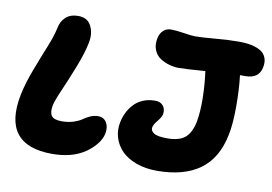

<svg xmlns="http://www.w3.org/2000/svg" viewBox="-77 -827 1392 983"><g transform="rotate(10 618.5 -335.5)"><path d="M790 22.9Q731 22.9 683.3 5.6Q635.7 -11.7 606.9 -40.8Q578.1 -69.8 566.2 -108.6Q554.2 -147.5 563 -189.9Q568.4 -215.8 579.6 -239.3Q590.8 -262.7 609.4 -283.4Q627.9 -304.2 656.5 -316.7Q685.1 -329.1 720.2 -329.1Q749 -329.1 762.7 -311.3Q776.4 -293.5 772 -268.1Q769 -252.4 750.5 -230Q731.9 -207.5 729 -192.9Q725.6 -174.3 744.4 -162.1Q763.2 -149.9 814 -149.9Q876.5 -149.9 907 -176Q937.5 -202.1 949.2 -261.2Q958.5 -313.5 957.5 -383.1Q956.5 -452.6 946.8 -522.9Q840.3 -515.1 811 -515.1Q784.7 -515.1 759.3 -522.5Q733.9 -529.8 711.9 -544.2Q689.9 -558.6 679.4 -585.2Q668.9 -611.8 675.8 -646Q681.2 -671.9 697.5 -687Q713.9 -702.1 737.8 -702.1Q763.2 -702.1 804.4 -695.6Q845.7 -689 865.2 -689Q897.5 -689 966.8 -695.1Q1036.1 -701.2 1089.8 -701.2Q1115.2 -701.2 1137 -698.5Q1158.7 -695.8 1179.7 -688.5Q1200.7 -681.2 1214.4 -669.4Q1228 -657.7 1234.1 -638.2Q1240.2 -618.7 1234.9 -592.8Q1223.1 -533.2 1152.8 -533.2H1125Q1133.8 -464.4 1133.8 -373Q1133.8 -281.7 1122.1 -225.1Q1097.7 -98.6 1014.2 -37.8Q930.7 22.9 790 22.9ZM247.1 30.8Q116.2 30.8 63.2 -36.9Q10.3 -104.5 37.1 -238.8Q49.3 -299.8 76.2 -370.6Q103 -441.4 128.4 -503.9Q153.8 -566.4 162.1 -606.9Q168.9 -644 192.9 -666Q216.8 -688 257.8 -688Q306.2 -688 325.4 -649.4Q344.7 -610.8 334 -560.1Q323.2 -506.3 294.7 -433.6Q266.1 -360.8 239.5 -300Q212.9 -239.3 208 -214.8Q200.7 -176.3 213.9 -159.2Q227.1 -142.1 267.1 -142.1Q300.3 -142.1 327.9 -151.1Q355.5 -160.2 370.6 -171.1Q385.7 -182.1 405.5 -191.2Q425.3 -200.2 445.8 -200.2Q476.6 -200.2 490.7 -176.5Q504.9 -152.8 498 -118.2Q492.2 -90.3 470.7 -63.2Q449.2 -36.1 417 -14.2Q350.1 30.8 247.1 30.8Z"/></g></svg>

Font: Shantell Sans Bouncy
Style: Italic
Weight: 800
Italic angle: -11.31°
Designer: Stephen Nixon, Anya Danilova, Shantell Martin
Foundry: Arrow Type
Version: Version 1.006;[9816181b4]